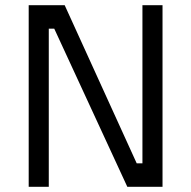

<svg xmlns="http://www.w3.org/2000/svg" viewBox="-20 -716 733 736"><path d="M90 0V-696H228L504 -90H526V-696H603V0H468L188 -606H167V0Z"/></svg>

Font: TypoPRO Titillium Text
Style: 400 wt
Weight: 400
Designer: Accademia di Belle Arti di Urbino and others
Foundry: Accademia di Belle Arti di Urbino and others.
Version: Version 25.000